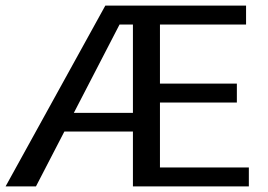

<svg xmlns="http://www.w3.org/2000/svg" viewBox="-20 -669 963 689"><path d="M873 0V-68H554V-301H830V-369H554V-581H863V-649H358L0 0H109L211 -197H457V0ZM457 -264H245L409 -581H457Z"/></svg>

Font: Gamestation Text
Style: Bold
Weight: 400
Designer: Jonas Hecksher
Foundry: Jonas Hecksher, Playtypeª, e-types AS
Version: Version 1.003